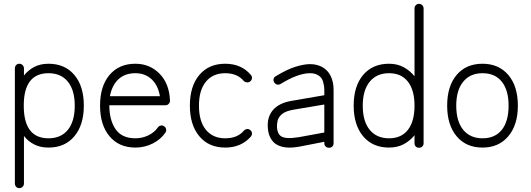

<svg xmlns="http://www.w3.org/2000/svg" viewBox="-20 -751 2748 994"><path d="M80 223Q70 223 63.5 216Q57 209 57 199V-397Q57 -407 63.5 -414Q70 -421 80 -421Q90 -421 97 -414Q104 -407 104 -397V-360Q126 -388 157.5 -404.5Q189 -421 231 -421Q316 -421 365 -363Q414 -305 414 -204Q414 -104 365 -45.5Q316 13 231 13Q189 13 157.5 -3Q126 -19 104 -47V199Q104 209 97 216Q90 223 80 223ZM231 -35Q296 -35 331.5 -79Q367 -123 367 -204Q367 -284 331.5 -328Q296 -372 231 -372Q103 -372 103 -204Q103 -35 231 -35Z M681 13Q596 13 547 -45.5Q498 -104 498 -204Q498 -305 547 -363Q596 -421 681 -421Q755 -421 805.5 -370Q856 -319 860 -232V-229Q860 -220 853 -213Q847 -206 836 -206H546Q546 -129 578.5 -82Q611 -35 681 -35Q717 -35 748.5 -50.5Q780 -66 797 -91Q803 -99 812.5 -101Q822 -103 830 -97Q838 -92 840 -82Q842 -72 836 -64Q812 -29 770.5 -8Q729 13 681 13ZM549 -253H808Q798 -310 764.5 -341Q731 -372 681 -372Q627 -372 593.5 -341Q560 -310 549 -253Z M1146 13Q1061 13 1012 -45.5Q963 -104 963 -204Q963 -305 1012 -363Q1061 -421 1146 -421Q1229 -421 1278 -364Q1285 -357 1284.5 -347Q1284 -337 1276 -330Q1269 -324 1259 -324.5Q1249 -325 1242 -332Q1208 -372 1146 -372Q1082 -372 1046 -328Q1010 -284 1010 -204Q1010 -123 1046 -79Q1082 -35 1146 -35Q1209 -35 1242 -74Q1249 -82 1259 -83Q1269 -84 1276 -77Q1284 -71 1284.5 -61Q1285 -51 1278 -43Q1228 13 1146 13Z M1683 14Q1673 14 1666 7.5Q1659 1 1659 -9V-17L1536 7Q1490 16 1458 12Q1426 8 1404 -8Q1388 -21 1378.5 -40.5Q1369 -60 1367 -85Q1361 -143 1392.5 -180.5Q1424 -218 1490 -229L1659 -258V-286Q1659 -306 1652.5 -328.5Q1646 -351 1626 -362Q1610 -372 1585 -372Q1523 -372 1432 -316Q1423 -311 1414 -313.5Q1405 -316 1400 -324Q1394 -333 1396.5 -342.5Q1399 -352 1407 -356Q1466 -392 1510 -405.5Q1554 -419 1585 -419Q1606 -419 1621.5 -414.5Q1637 -410 1648 -404Q1677 -388 1692 -357.5Q1707 -327 1707 -286V-9Q1707 1 1700.5 7.5Q1694 14 1683 14ZM1528 -41 1659 -65V-210L1499 -183Q1458 -176 1439.5 -160Q1421 -144 1417 -125.5Q1413 -107 1414 -90Q1417 -59 1433 -47Q1457 -29 1528 -41Z M2149 14Q2139 14 2132.5 7.5Q2126 1 2126 -9V-51Q2103 -22 2070 -4.5Q2037 13 1994 13Q1909 13 1860 -45.5Q1811 -104 1811 -204Q1811 -305 1860 -363Q1909 -421 1994 -421Q2037 -421 2070 -403Q2103 -385 2126 -356V-707Q2126 -717 2132.5 -724Q2139 -731 2149 -731Q2159 -731 2166 -724Q2173 -717 2173 -707V-9Q2173 1 2166 7.5Q2159 14 2149 14ZM1994 -35Q2058 -35 2092 -79Q2126 -123 2126 -204Q2126 -284 2092 -328Q2058 -372 1994 -372Q1930 -372 1894 -328Q1858 -284 1858 -204Q1858 -123 1894 -79Q1930 -35 1994 -35Z M2478 13Q2393 13 2344 -45.5Q2295 -104 2295 -204Q2295 -305 2344 -363Q2393 -421 2478 -421Q2562 -421 2611.5 -363Q2661 -305 2661 -204Q2661 -104 2611.5 -45.5Q2562 13 2478 13ZM2478 -35Q2543 -35 2578 -79Q2613 -123 2613 -204Q2613 -284 2578 -328Q2543 -372 2478 -372Q2414 -372 2378 -328Q2342 -284 2342 -204Q2342 -123 2378 -79Q2414 -35 2478 -35Z"/></svg>

Font: Zen Kurenaido
Style: Regular
Weight: 400
Designer: Yoshimichi Ohira
Foundry: Positype
Version: Version 1.001